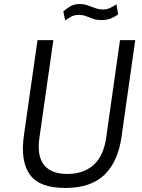

<svg xmlns="http://www.w3.org/2000/svg" viewBox="-20 -922 706 952"><path d="M303.5 10Q175 10 127.5 -57Q80 -124 99 -254L166 -723H244.5L175.5 -239.5Q162.5 -149.5 198 -104.5Q233.5 -59.5 313.5 -59.5Q394 -59.5 443.8 -104Q493.5 -148.5 506.5 -239.5L575 -723H650.5L582.5 -243Q565 -120 497.5 -55Q430 10 303.5 10ZM303 -821 294 -865.5Q311.5 -881 330 -891.5Q348.5 -902 375 -902Q397 -902 415.5 -895.2Q434 -888.5 452.2 -881.8Q470.5 -875 491 -875Q511 -875 526.5 -882.8Q542 -890.5 557.5 -901L565.5 -850Q552.5 -841 532.2 -831.8Q512 -822.5 483 -822.5Q458.5 -822.5 441.2 -828.8Q424 -835 408 -841.5Q392 -848 371.5 -848Q348 -848 333 -839.5Q318 -831 303 -821Z"/></svg>

Font: Public Sans Light
Style: Italic
Weight: 300
Italic angle: -8°
Designer: The Public Sans project authors (U.S. Web Design System). Libre Franklin designed by Pablo Impallari and Rodrigo Fuenzal
Version: Version 1.007; ttfautohint (v1.8.1) -l 8 -r 50 -G 200 -x 14 